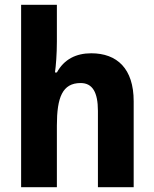

<svg xmlns="http://www.w3.org/2000/svg" viewBox="-20 -780 643 800"><path d="M217 -607V-760H68V0H217V-257C217 -374 240 -434 316 -434C365 -434 388 -396 388 -318V0H537V-358C537 -494 468 -558 360 -558C297 -558 247 -533 217 -478H209C213 -505 217 -555 217 -607Z"/></svg>

Font: Noto Sans Armenian SemiCondensed Medium
Style: Regular
Weight: 500
Width: 4
Designer: Monotype Design Team
Foundry: Monotype Imaging Inc.
Version: Version 2.008